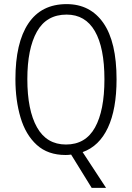

<svg xmlns="http://www.w3.org/2000/svg" viewBox="-20 -744 642 934"><path d="M547 -358Q547 -213 505 -123Q463 -33 382 -4L496 170H426L326 8Q313 10 299 10Q213 10 159 -39Q105 -88 80 -172Q55 -256 55 -359Q55 -536 118 -630Q181 -724 304 -724Q419 -724 483 -632Q547 -540 547 -358ZM113 -359Q113 -208 160 -124.5Q207 -41 301 -41Q396 -41 442 -123.5Q488 -206 488 -358Q488 -512 441.5 -592.5Q395 -673 304 -673Q206 -673 159.5 -590Q113 -507 113 -359Z"/></svg>

Font: Noto Sans Sinhala UI Condensed Light
Style: Regular
Weight: 300
Width: 3
Designer: Jelle Bosma - Monotype Design Team
Foundry: Monotype Imaging Inc.
Version: Version 2.006; ttfautohint (v1.8.4.7-5d5b)